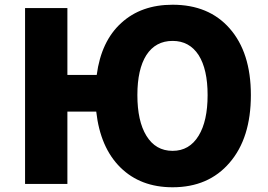

<svg xmlns="http://www.w3.org/2000/svg" viewBox="-20 -778 1133 812"><path d="M820 -204Q858 -266 858 -376Q858 -485 820 -545Q781 -605 710 -605Q638 -605 599 -545Q561 -485 561 -376Q561 -266 599 -204Q638 -140 710 -140Q781 -140 820 -204ZM389 -461Q408 -604 493 -681Q577 -758 710 -758Q863 -758 951 -658Q1041 -556 1041 -376Q1041 -194 951 -90Q862 14 710 14Q574 14 489 -70Q404 -154 387 -306H265V0H86V-744H265V-461Z"/></svg>

Font: Source Han Sans CN Heavy
Style: Bold
Weight: 900
Designer: Ryoko NISHIZUKA (kana & ideographs); Paul D. Hunt (Latin, Greek & Cyrillic); Wenlong ZHANG (bopomofo); Sandoll Communica
Foundry: Adobe Systems Incorporated
Version: Version 1.000;PS 1;hotconv 1.0.78;makeotf.lib2.5.61930